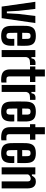

<svg xmlns="http://www.w3.org/2000/svg" viewBox="1280 -2090 819 3420"><g transform="rotate(90 1690.0 -380.5)"><path d="M97.9 0 12.3 -600H139.1L173.4 -298.5L185.1 -92.6H216.9L228.7 -298.5L264.4 -600H391.2L304 0Z M622 9Q530 9 488.2 -28.5Q446.5 -66 441.7 -152Q440.7 -176.1 440.2 -214.8Q439.7 -253.6 439.7 -297.5Q439.7 -341.3 440.2 -381.1Q440.7 -420.9 441.7 -446.3Q447.6 -534 489 -571.5Q530.4 -609 620.6 -609Q710.1 -609 750.5 -572.3Q791 -535.6 795.1 -451.2Q795.6 -438.8 795.9 -410.4Q796.2 -382 796 -346.8Q795.7 -311.5 794.1 -278.4H564.7Q564.7 -243.6 565.4 -208.7Q566.2 -173.8 566.7 -139.1Q567.7 -109.4 580.4 -97.3Q593.1 -85.2 621.8 -85.2Q648.1 -85.2 659.6 -97.3Q671.2 -109.4 672.7 -139.1Q673.7 -153 673.7 -175.4Q673.7 -197.8 672.7 -225H794.1Q795.2 -214.7 795.7 -192.1Q796.1 -169.5 795.1 -152Q791 -66 751.1 -28.5Q711.2 9 622 9ZM564.7 -365.9H673.7Q673.8 -388 673.7 -408.4Q673.5 -428.9 673.2 -444Q672.9 -459 672.7 -464.9Q671.2 -491.6 659.2 -503.2Q647.2 -514.8 620.6 -514.8Q592.4 -514.8 580 -503.2Q567.7 -491.6 566.7 -464.9Q566.2 -439.4 565.8 -414.9Q565.4 -390.4 564.7 -365.9Z M872.6 0V-600H997.4V-530.4H1019.8Q1025.5 -571.4 1046 -587.3Q1066.5 -603.2 1099.3 -603.2Q1110.9 -603.2 1121.8 -602.4Q1132.8 -601.6 1138.8 -600.9V-505.1H1100.9Q1048 -505.1 1025.9 -488.2Q1003.7 -471.3 997.4 -439.8V0Z M1403.6 9.1Q1302.6 9.1 1259.6 -28.5Q1216.5 -66 1216.5 -152V-505.1H1164.3V-600H1217.5V-770H1343.1V-600H1440.6V-505.1H1341.4V-138.2Q1341.4 -108.5 1353.3 -96.4Q1365.2 -84.3 1404 -84.3Q1416.3 -84.3 1426.8 -84.9Q1437.4 -85.5 1450.6 -86V4.1Q1440.4 6.8 1428.5 8Q1416.6 9.1 1403.6 9.1Z M1493.6 0V-600H1618.4V-530.4H1640.8Q1646.5 -571.4 1667 -587.3Q1687.5 -603.2 1720.3 -603.2Q1731.9 -603.2 1742.8 -602.4Q1753.8 -601.6 1759.8 -600.9V-505.1H1721.9Q1669 -505.1 1646.9 -488.2Q1624.7 -471.3 1618.4 -439.8V0Z M1970.5 9Q1878.5 9 1836.7 -28.5Q1795 -66 1790.2 -152Q1789.2 -176.1 1788.7 -214.8Q1788.2 -253.6 1788.2 -297.5Q1788.2 -341.3 1788.7 -381.1Q1789.2 -420.9 1790.2 -446.3Q1796.1 -534 1837.5 -571.5Q1878.9 -609 1969.1 -609Q2058.6 -609 2099 -572.3Q2139.5 -535.6 2143.6 -451.2Q2144.1 -438.8 2144.4 -410.4Q2144.7 -382 2144.5 -346.8Q2144.2 -311.5 2142.6 -278.4H1913.2Q1913.2 -243.6 1913.9 -208.7Q1914.7 -173.8 1915.2 -139.1Q1916.2 -109.4 1928.9 -97.3Q1941.6 -85.2 1970.3 -85.2Q1996.6 -85.2 2008.1 -97.3Q2019.7 -109.4 2021.2 -139.1Q2022.2 -153 2022.2 -175.4Q2022.2 -197.8 2021.2 -225H2142.6Q2143.7 -214.7 2144.2 -192.1Q2144.6 -169.5 2143.6 -152Q2139.5 -66 2099.6 -28.5Q2059.7 9 1970.5 9ZM1913.2 -365.9H2022.2Q2022.3 -388 2022.2 -408.4Q2022 -428.9 2021.7 -444Q2021.4 -459 2021.2 -464.9Q2019.7 -491.6 2007.7 -503.2Q1995.7 -514.8 1969.1 -514.8Q1940.9 -514.8 1928.5 -503.2Q1916.2 -491.6 1915.2 -464.9Q1914.7 -439.4 1914.3 -414.9Q1913.9 -390.4 1913.2 -365.9Z M2432.6 9.1Q2331.6 9.1 2288.6 -28.5Q2245.5 -66 2245.5 -152V-505.1H2193.3V-600H2246.5V-770H2372.1V-600H2469.6V-505.1H2370.4V-138.2Q2370.4 -108.5 2382.3 -96.4Q2394.2 -84.3 2433 -84.3Q2445.3 -84.3 2455.8 -84.9Q2466.4 -85.5 2479.6 -86V4.1Q2469.4 6.8 2457.5 8Q2445.6 9.1 2432.6 9.1Z M2711 9Q2619 9 2577.2 -28.5Q2535.5 -66 2530.7 -152Q2529.7 -176.1 2529.2 -214.8Q2528.7 -253.6 2528.7 -297.5Q2528.7 -341.3 2529.2 -381.1Q2529.7 -420.9 2530.7 -446.3Q2536.6 -534 2578 -571.5Q2619.4 -609 2709.6 -609Q2799.1 -609 2839.5 -572.3Q2880 -535.6 2884.1 -451.2Q2884.6 -438.8 2884.9 -410.4Q2885.2 -382 2885 -346.8Q2884.7 -311.5 2883.1 -278.4H2653.7Q2653.7 -243.6 2654.4 -208.7Q2655.2 -173.8 2655.7 -139.1Q2656.7 -109.4 2669.4 -97.3Q2682.1 -85.2 2710.8 -85.2Q2737.1 -85.2 2748.6 -97.3Q2760.2 -109.4 2761.7 -139.1Q2762.7 -153 2762.7 -175.4Q2762.7 -197.8 2761.7 -225H2883.1Q2884.2 -214.7 2884.7 -192.1Q2885.1 -169.5 2884.1 -152Q2880 -66 2840.1 -28.5Q2800.2 9 2711 9ZM2653.7 -365.9H2762.7Q2762.8 -388 2762.7 -408.4Q2762.5 -428.9 2762.2 -444Q2761.9 -459 2761.7 -464.9Q2760.2 -491.6 2748.2 -503.2Q2736.2 -514.8 2709.6 -514.8Q2681.4 -514.8 2669 -503.2Q2656.7 -491.6 2655.7 -464.9Q2655.2 -439.4 2654.8 -414.9Q2654.4 -390.4 2653.7 -365.9Z M2961.6 0V-600H3086.4V-538.5H3109Q3127.9 -572.4 3150 -590.8Q3172.2 -609.1 3215.1 -609.1Q3272.9 -609.1 3304.7 -573.6Q3336.4 -538.1 3336.6 -455.2V0H3211.8V-465.6Q3211.6 -492.5 3199.4 -504.9Q3187.2 -517.3 3162.6 -517.3Q3140.8 -517.3 3118.3 -504.3Q3095.7 -491.3 3086.4 -468.9V0Z"/></g></svg>

Font: Big Shoulders Thin
Style: Regular
Weight: 100
Designer: Patric King
Foundry: XO Type Co
Version: Version 2.002